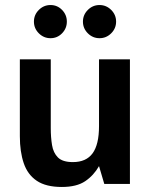

<svg xmlns="http://www.w3.org/2000/svg" viewBox="-20 -732 599 764"><path d="M226 12Q163 12 126.5 -12.5Q90 -37 74.5 -82.5Q59 -128 59 -190V-496H182V-222Q182 -186 187 -155Q192 -124 210.5 -105.5Q229 -87 270 -87Q323 -87 348.5 -122Q374 -157 374 -230V-496H497V0H395L374 -71Q353 -34 319 -11Q285 12 226 12ZM376 -580Q349 -580 329.5 -599.5Q310 -619 310 -646Q310 -673 329.5 -692.5Q349 -712 376 -712Q403 -712 422.5 -692.5Q442 -673 442 -646Q442 -619 422.5 -599.5Q403 -580 376 -580ZM181 -580Q154 -580 134.5 -599.5Q115 -619 115 -646Q115 -673 134.5 -692.5Q154 -712 181 -712Q208 -712 227 -692.5Q246 -673 246 -646Q246 -619 227 -599.5Q208 -580 181 -580Z"/></svg>

Font: Atkinson Hyperlegible Next SemiBold
Style: Regular
Weight: 600
Designer: Elliott Scott, Megan Eiswerth, Linus Boman, Theodore Petrosky, Letters from Sweden
Foundry: Applied Design Works, Letters from Sweden
Version: Version 2.001